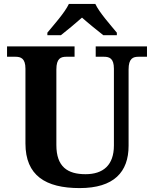

<svg xmlns="http://www.w3.org/2000/svg" viewBox="-20 -951 787 981"><path d="M222 -784V-771H291C319 -793 369 -834 399 -861C429 -834 480 -793 508 -771H577V-784C546 -822 488 -886 467 -931H332C311 -886 253 -822 222 -784ZM387 10C562 10 637 -72 637 -206V-596C637 -653 660 -661 688 -661H731V-714H469V-661H511C539 -661 562 -653 562 -600V-208C562 -106 506 -61 417 -61C326 -61 268 -98 268 -210V-596C268 -653 291 -661 319 -661H361V-714H16V-661H59C86 -661 110 -653 110 -600V-218C110 -54 213 10 387 10Z"/></svg>

Font: Noto Nastaliq Urdu
Style: Bold
Weight: 700
Designer: Monotype Design Team (Patrick Giasson: type design, Kamal Mansour: OpenType code, Glenda Bellarosa). Updated by Simon Co
Foundry: Monotype Imaging Inc., Simon Cozens
Version: Version 3.009